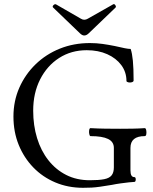

<svg xmlns="http://www.w3.org/2000/svg" viewBox="-20 -881 728 914"><path d="M375 13Q304 13 243.5 -12.5Q183 -38 138.5 -84Q94 -130 69 -191.5Q44 -253 44 -326Q44 -400 72 -463.5Q100 -527 149.5 -575Q199 -623 265 -649.5Q331 -676 408 -676Q439 -676 467.5 -672Q496 -668 526 -662Q557 -655 574 -651.5Q591 -648 602 -648Q609 -628 612.5 -592Q616 -556 616 -498Q616 -492 607.5 -489.5Q599 -487 591 -489Q583 -491 582 -495Q582 -538 557.5 -571Q533 -604 490.5 -623Q448 -642 393 -642Q319 -642 261.5 -605Q204 -568 171 -503Q138 -438 138 -354Q138 -284 156.5 -223.5Q175 -163 210.5 -118Q246 -73 295.5 -48Q345 -23 408 -23Q451 -23 476 -28Q501 -33 511.5 -46.5Q522 -60 522 -84V-177Q522 -206 494.5 -219.5Q467 -233 411 -233Q407 -233 405 -242.5Q403 -252 404.5 -261.5Q406 -271 411 -271Q446 -269 481.5 -268.5Q517 -268 552 -268Q581 -268 610.5 -268.5Q640 -269 669 -271Q674 -271 676 -261.5Q678 -252 676.5 -242.5Q675 -233 669 -233Q601 -233 601 -177V-70Q601 -38 619 -38Q624 -38 625.5 -32.5Q627 -27 625.5 -21Q624 -15 619 -15Q612 -15 594 -13Q576 -11 554 -8Q532 -5 513 -1Q477 5 455.5 8Q434 11 416.5 12Q399 13 375 13ZM381 -712Q371 -712 360 -723L233 -845Q228 -850 234.5 -856.5Q241 -863 247 -860L365 -792Q373 -787 381 -787Q390 -787 398 -792L518 -860Q524 -864 529 -856.5Q534 -849 530 -845L403 -723Q392 -712 381 -712Z"/></svg>

Font: Junicode VF
Style: Regular
Weight: 400
Designer: Peter S. Baker
Version: Version 2.213